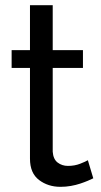

<svg xmlns="http://www.w3.org/2000/svg" viewBox="-20 -716 392 743"><path d="M341 -26Q333 -22 320 -16.5Q307 -11 290.5 -5.5Q274 0 254.5 3.5Q235 7 214 7Q166 7 131 -19.5Q96 -46 96 -102V-453H25V-522H96V-696H184V-522H301V-453H184V-129Q186 -100 203 -87Q220 -74 243 -74Q269 -74 290.5 -82.5Q312 -91 320 -96Z"/></svg>

Font: PTCRaleway Medium
Style: Regular
Weight: 500
Designer: Matt McInerney, Pablo Impallari, Rodrigo Fuenzalida
Foundry: Matt McInerney, Pablo Impallari, Rodrigo Fuenzalida
Version: Version 3.000g; ttfautohint (v1.5) -l 8 -r 28 -G 28 -x 14 -D